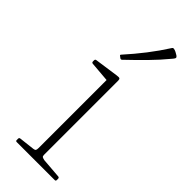

<svg xmlns="http://www.w3.org/2000/svg" viewBox="-243 -769 800 800"><g transform="rotate(45 156.5 -369.0)"><path d="M141 0V-327H177V0ZM59 0Q53 0 53 -6V-14Q53 -20 59 -21L128 -29Q136 -30 138.5 -33.5Q141 -37 141 -47V-180H177V-43Q177 -35 180.5 -32.5Q184 -30 194 -28L283 -21Q289 -20 289 -14V-6Q289 0 283 0ZM141 -327V-471L160 -446L52 -455Q46 -456 46 -462V-469Q46 -475 52 -476L157 -491Q170 -493 173.5 -490.5Q177 -488 177 -480V-327ZM127 -553Q123 -549 118 -552L110 -558Q105 -561 109 -565Q146 -606 178.5 -648Q211 -690 239 -734Q242 -739 248 -738Q254 -737 261 -733.5Q268 -730 274 -726Q278 -723 279.5 -720.5Q281 -718 279.5 -714.5Q278 -711 272 -704Q239 -664 203 -627.5Q167 -591 127 -553Z"/></g></svg>

Font: Hahmlet Thin
Style: Regular
Weight: 250
Version: Version 1.002